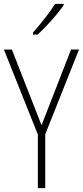

<svg xmlns="http://www.w3.org/2000/svg" viewBox="-20 -969 427 989"><path d="M194 -324 346 -714H387L213 -277V0H175V-276L0 -714H41ZM308 -942Q292 -919 268.5 -891Q245 -863 220 -836.5Q195 -810 174 -791H150V-801Q182 -838 211.5 -875.5Q241 -913 264 -949H308Z"/></svg>

Font: Noto Sans Kannada Condensed ExtraLight
Style: Regular
Weight: 200
Width: 3
Designer: Jelle Bosma - Monotype Design Team
Foundry: Monotype Imaging Inc.
Version: Version 2.005; ttfautohint (v1.8.4.7-5d5b)